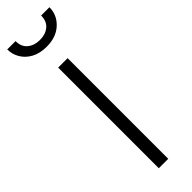

<svg xmlns="http://www.w3.org/2000/svg" viewBox="-282 -831 833 833"><g transform="rotate(-45 134.0 -415.0)"><path d="M163 0H105V-617.5H163ZM134 -716.5Q93 -716.5 64 -732.2Q35 -748 19.8 -773.8Q4.5 -799.5 4.5 -829.5H55.5Q55.5 -794.5 78 -776.2Q100.5 -758 134 -758Q168.5 -758 190.5 -776.2Q212.5 -794.5 212.5 -829.5H263.5Q263.5 -782.5 228.2 -749.5Q193 -716.5 134 -716.5Z"/></g></svg>

Font: Betina Sans Light
Style: Regular
Weight: 300
Designer: Jonathan Pinhorn (font) & Cristiano Sobral (main changes)
Version: Version 2.001;October 6, 2020;FontCreator 13.0.0.2681 64-bit